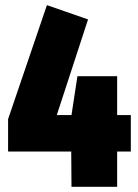

<svg xmlns="http://www.w3.org/2000/svg" viewBox="-20 -721 533 741"><path d="M484.9 -276.9V-136.2H432.1V0H255.9L254.9 -136.2H11.2V-261.2L161.1 -701.2L319.8 -646L199.2 -276.9H255.9L278.8 -426.8H432.1V-276.9Z"/></svg>

Font: Fira Sans Compressed Heavy
Style: Regular
Weight: 900
Width: 1
Designer: Carrois Corporate & Edenspiekermann AG
Foundry: Carrois Corporate GbR & Edenspiekermann AG
Version: Version 4.203;PS 004.203;hotconv 1.0.88;makeotf.lib2.5.64775